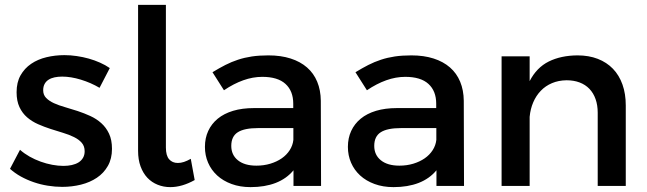

<svg xmlns="http://www.w3.org/2000/svg" viewBox="-20 -762 2654 787"><path d="M388 -402Q352.5 -423 311.5 -435.5Q270.5 -448 235 -448Q218 -448 203.8 -445Q189.5 -442 179 -435.2Q168.5 -428.5 162.8 -417.8Q157 -407 157 -392Q157 -373 169.2 -360.5Q181.5 -348 201.2 -339Q221 -330 246.5 -322.8Q272 -315.5 298.5 -306.8Q325 -298 350.2 -286.5Q375.5 -275 395.2 -257.2Q415 -239.5 427 -214Q439 -188.5 439 -152Q439 -111.5 422.2 -82Q405.5 -52.5 377.2 -33.5Q349 -14.5 312 -5.2Q275 4 235 4Q206 4 176.2 -0.8Q146.5 -5.5 118.8 -15Q91 -24.5 66 -38.2Q41 -52 21 -70L62 -148Q79.5 -132.5 101.2 -120.2Q123 -108 146.5 -99.5Q170 -91 194.2 -86.5Q218.5 -82 240 -82Q258.5 -82 274.2 -85.5Q290 -89 301.8 -96.2Q313.5 -103.5 320.2 -115Q327 -126.5 327 -142Q327 -163 315 -176.8Q303 -190.5 283.2 -200.2Q263.5 -210 238.5 -217.5Q213.5 -225 187.2 -233.5Q161 -242 136 -253Q111 -264 91.2 -281Q71.5 -298 59.8 -323Q48 -348 48 -384Q48 -424.5 64.2 -453.2Q80.5 -482 107.8 -500.5Q135 -519 170.5 -527.5Q206 -536 244 -536Q269 -536 294.5 -532.2Q320 -528.5 344 -521.8Q368 -515 390 -505.2Q412 -495.5 430 -483Z M660 -157Q660 -124.5 673.2 -109.2Q686.5 -94 709 -94Q721 -94 734 -98.2Q747 -102.5 762 -111L778 -24Q726 5 678 5Q650.5 5 626.2 -4.8Q602 -14.5 584.2 -33.2Q566.5 -52 556.2 -79.8Q546 -107.5 546 -144V-742H660Z M1183 -64Q1154.5 -29.5 1110 -12.2Q1065.5 5 1007 5Q964 5 929.2 -7.8Q894.5 -20.5 870.2 -42.8Q846 -65 833 -95Q820 -125 820 -160Q820 -196 833.5 -225.2Q847 -254.5 872.5 -275.5Q898 -296.5 935.5 -307.8Q973 -319 1021 -319H1182V-337Q1182 -389 1150.2 -418Q1118.5 -447 1055 -447Q1016.5 -447 977.2 -433Q938 -419 898 -392L851 -466Q879 -483 904 -495.8Q929 -508.5 955.5 -517.2Q982 -526 1012 -530.5Q1042 -535 1080 -535Q1131.5 -535 1171.2 -522.2Q1211 -509.5 1238.5 -485.5Q1266 -461.5 1280.2 -427Q1294.5 -392.5 1295 -349L1296 0H1183ZM1031 -83Q1061.5 -83 1088 -91Q1114.5 -99 1134.8 -113Q1155 -127 1167.5 -146.5Q1180 -166 1182.5 -188.5V-237H1038Q981.5 -237 954.8 -220Q928 -203 928 -164Q928 -127 955.2 -105Q982.5 -83 1031 -83Z M1769 -64Q1740.5 -29.5 1696 -12.2Q1651.5 5 1593 5Q1550 5 1515.2 -7.8Q1480.5 -20.5 1456.2 -42.8Q1432 -65 1419 -95Q1406 -125 1406 -160Q1406 -196 1419.5 -225.2Q1433 -254.5 1458.5 -275.5Q1484 -296.5 1521.5 -307.8Q1559 -319 1607 -319H1768V-337Q1768 -389 1736.2 -418Q1704.5 -447 1641 -447Q1602.5 -447 1563.2 -433Q1524 -419 1484 -392L1437 -466Q1465 -483 1490 -495.8Q1515 -508.5 1541.5 -517.2Q1568 -526 1598 -530.5Q1628 -535 1666 -535Q1717.5 -535 1757.2 -522.2Q1797 -509.5 1824.5 -485.5Q1852 -461.5 1866.2 -427Q1880.5 -392.5 1881 -349L1882 0H1769ZM1617 -83Q1647.5 -83 1674 -91Q1700.5 -99 1720.8 -113Q1741 -127 1753.5 -146.5Q1766 -166 1768.5 -188.5V-237H1624Q1567.5 -237 1540.8 -220Q1514 -203 1514 -164Q1514 -127 1541.2 -105Q1568.5 -83 1617 -83Z M2430 -300Q2430 -331 2421.2 -355.8Q2412.5 -380.5 2396 -397.8Q2379.5 -415 2355.8 -424Q2332 -433 2302 -433Q2269 -432.5 2242.5 -421.2Q2216 -410 2196.8 -390Q2177.5 -370 2165.8 -342.8Q2154 -315.5 2151 -283V0H2036V-531H2151V-429.5Q2179.5 -485 2229.2 -509.8Q2279 -534.5 2347 -535Q2393.5 -535 2430.2 -520.8Q2467 -506.5 2492.5 -480Q2518 -453.5 2531.5 -415.5Q2545 -377.5 2545 -330V0H2430Z"/></svg>

Font: Argentum Sans
Style: Regular
Weight: 400
Designer: Julieta Ulanovsky, Owen Earl, Chris M. Simpson, Rasmus Andersson, Cristiano Sobral
Foundry: The Argentum Sans Project Authors
Version: Version 3.135; ttfautohint (v1.8.4.7-5d5b-dirty)